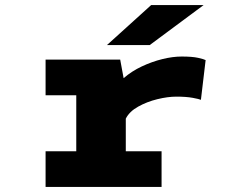

<svg xmlns="http://www.w3.org/2000/svg" viewBox="-20 -734 915 754"><path d="M159 0V-140H279.5V-360H159V-500H452L465.5 -427Q497 -454.5 537 -473.2Q577 -492 617.8 -502Q658.5 -512 693.5 -512Q735 -512 758.2 -506.8Q781.5 -501.5 787.5 -498L769 -342Q762.5 -345 736.8 -349.8Q711 -354.5 672.5 -354.5Q639 -354.5 598 -344.5Q557 -334.5 522.5 -315.2Q488 -296 474 -268V-140H614.5V0ZM568 -557H400L573.5 -714H779.5Z"/></svg>

Font: Trispace SemiExpanded ExtraBold
Style: Regular
Weight: 800
Width: 6
Designer: Tyler Finck
Foundry: Etcetera Type Company
Version: Version 1.210; ttfautohint (v1.8.3)